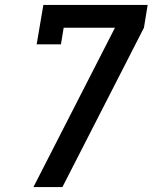

<svg xmlns="http://www.w3.org/2000/svg" viewBox="-20 -755 640 775"><path d="M115 0 444 -643H237L226 -576H128L155 -735H576L561 -643L232 0Z"/></svg>

Font: Iosevka Curly Slab SmBdEx
Style: Italic
Weight: 600
Width: 7
Italic angle: -9°
Monospace: yes
Designer: Belleve Invis
Foundry: Belleve Invis
Version: Version 11.1.0; ttfautohint (v1.8.3)